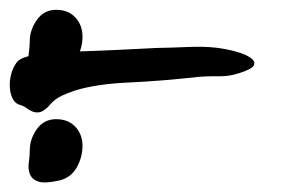

<svg xmlns="http://www.w3.org/2000/svg" viewBox="-23 -376 582 391"><path d="M103.5 -272.9Q100.6 -272 112.8 -271.5Q125 -271 145 -271.5Q165 -272 189.9 -273.2Q214.8 -274.4 237.3 -275.4Q259.8 -276.4 275.6 -277.3Q291.5 -278.3 294.4 -278.3Q326.2 -278.8 359.6 -280.3Q393.1 -281.7 417.5 -278.8Q437.5 -276.4 457.3 -271Q477.1 -265.6 487.3 -258.3Q497.6 -251 494.1 -243.2Q490.7 -235.4 464.4 -227.1Q451.2 -223.1 442.9 -221.9Q434.6 -220.7 426.5 -220.7Q418.5 -220.7 408.7 -220.7Q398.9 -220.7 383.8 -219.7Q304.7 -210.9 239.5 -208Q174.3 -205.1 130.4 -191.9Q113.3 -186 104 -181.6Q94.7 -177.2 89.4 -172.9Q84 -168.5 80.8 -165Q77.6 -161.6 74.2 -157.7Q63.5 -147.9 56.2 -147.2Q48.8 -146.5 42.5 -149.2Q36.1 -151.9 30.8 -156Q25.4 -160.2 18.6 -162.1Q8.3 -164.6 3.2 -174.3Q-2 -184.1 -2.9 -197Q-3.9 -210 -0.5 -223.9Q2.9 -237.8 10.7 -248.5Q16.6 -256.8 33.7 -261.2Q50.8 -265.6 60.5 -271Q70.3 -276.4 80.8 -275.9Q91.3 -275.4 103.5 -272.9ZM37.6 -69.3Q37.6 -92.8 52 -113Q66.4 -133.3 91.3 -133.3Q116.2 -133.3 130.6 -117.7Q145 -102.1 145 -79.1Q145 -55.7 133.1 -34.7Q121.1 -13.7 97.2 -8.3Q68.4 -2 55.4 -6.1Q42.5 -10.3 38.1 -21Q33.7 -31.7 35.6 -44.7Q37.6 -57.6 37.6 -69.3ZM37.6 -292Q37.6 -314.9 52 -335.4Q66.4 -356 91.3 -356Q116.2 -356 130.6 -340.3Q145 -324.7 145 -301.3Q145 -278.3 133.1 -257.3Q121.1 -236.3 97.2 -231Q68.4 -224.6 55.2 -228.8Q42 -232.9 37.8 -243.4Q33.7 -253.9 35.6 -267.3Q37.6 -280.8 37.6 -292Z"/></svg>

Font: AKL 022
Style: Regular
Weight: 400
Designer: AKL
Foundry: AKL
Version: Version 2.053;August 19, 2024;FontCreator 13.0.0.2675 64-bit